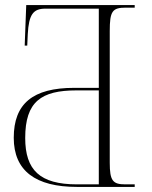

<svg xmlns="http://www.w3.org/2000/svg" viewBox="-20 -734 597 754"><path d="M282 0H509V-10H472C423 -10 411 -24 411 -95V-612C411 -690 421 -704 474 -704H509V-714H83L77 -555H87L89 -599C93 -678 111 -700 158 -700H368V-389H271C109 -389 34 -327 34 -193C34 -63 120 0 282 0ZM282 -10C137 -10 79 -66 79 -192C79 -335 142 -379 280 -379H368V-10Z"/></svg>

Font: Noto Serif Display ExtraLight
Style: Regular
Weight: 200
Designer: Monotype Design Team
Foundry: Monotype Imaging Inc.
Version: Version 2.009